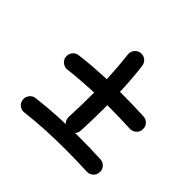

<svg xmlns="http://www.w3.org/2000/svg" viewBox="-130 -668 765 765"><g transform="rotate(45 253.0 -285.0)"><path d="M57.1 -310.5Q55.2 -325.2 64.5 -337.4Q73.7 -349.6 88.9 -351.1Q126.5 -356 162.8 -358.6Q199.2 -361.3 235.4 -362.8Q233.9 -394.5 231.4 -426.5Q229 -458.5 225.1 -491.2Q223.1 -505.9 232.4 -518.1Q241.7 -530.3 256.8 -532.2Q271.5 -534.2 283.7 -524.7Q295.9 -515.1 297.4 -500Q301.8 -465.3 304.4 -431.6Q307.1 -397.9 308.1 -364.3Q312.5 -364.3 316.9 -364.3Q379.9 -364.3 443.4 -361.3Q458.5 -360.8 468.8 -349.6Q479 -338.4 478 -322.8Q477.5 -307.6 466.3 -297.6Q455.1 -287.6 439.5 -288.1Q377.4 -291 316.9 -291Q313.5 -291 310.1 -291Q310.1 -281.7 310.1 -272Q310.1 -209.5 307.1 -145.5Q306.6 -130.4 295.7 -120.4Q284.7 -110.4 269 -110.8Q253.9 -111.8 243.9 -123Q233.9 -134.3 234.4 -149.4Q237.3 -211.9 237.3 -272Q237.3 -280.8 237.3 -289.6Q202.6 -288.1 168 -285.6Q133.3 -283.2 97.7 -278.8Q83 -276.9 70.8 -286.1Q58.6 -295.4 57.1 -310.5ZM56.6 -68.4Q54.7 -83 64 -95.2Q73.2 -107.4 88.4 -108.9Q147.5 -116.2 203.9 -119.1Q260.3 -122.1 316.4 -122.1Q379.4 -122.1 442.9 -119.1Q458 -118.7 468.3 -107.4Q478.5 -96.2 477.5 -80.6Q477.1 -65.4 465.8 -55.4Q454.6 -45.4 439 -45.9Q377 -48.8 316.4 -48.8Q261.7 -48.8 207.8 -46.1Q153.8 -43.5 97.2 -36.6Q82.5 -34.7 70.3 -43.9Q58.1 -53.2 56.6 -68.4Z"/></g></svg>

Font: Mikhak Regular
Style: Regular
Weight: 400
Designer: Amin Abedi
Version: Version 3.3